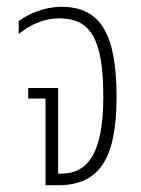

<svg xmlns="http://www.w3.org/2000/svg" viewBox="-20 -545 414 565"><path d="M114 0H151C269 0 323 -73 323 -259C323 -440 279 -525 161 -525C109 -525 62 -503 35 -483V-445C71 -474 111 -491 154 -491C247 -491 284 -430 284 -260C284 -87 234 -34 160 -34H151V-286H63V-255H114Z"/></svg>

Font: Noto Sans Thai UI ExtCond ExtLt
Style: Regular
Weight: 200
Width: 2
Designer: Monotype Design Team
Foundry: Monotype Imaging Inc.
Version: Version 2.000